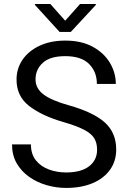

<svg xmlns="http://www.w3.org/2000/svg" viewBox="-20 -922 634 952"><path d="M461.4 -179.7Q461.4 -212.9 447.3 -236.3Q433.1 -259.8 396.5 -278.8Q359.9 -297.9 292.5 -317.4Q187 -348.1 124.5 -396.5Q62 -444.8 62 -527.3Q62 -582.5 92 -626.2Q122.1 -669.9 176.5 -695.3Q231 -720.7 303.7 -720.7Q383.8 -720.7 439.7 -690.2Q495.6 -659.7 524.9 -610.6Q554.2 -561.5 554.2 -505.9H460.4Q460.4 -565.4 421.9 -604.5Q383.3 -643.6 303.7 -643.6Q228.5 -643.6 192.4 -610.6Q156.2 -577.6 156.2 -528.3Q156.2 -483.9 195.6 -453.9Q234.9 -423.8 322.8 -399.4Q443.8 -365.2 500 -314.5Q556.2 -263.7 556.2 -180.7Q556.2 -123 525.4 -80.1Q494.6 -37.1 439 -13.7Q383.3 9.8 308.1 9.8Q258.8 9.8 211.2 -3.9Q163.6 -17.6 124.8 -44.9Q85.9 -72.3 62.7 -112.5Q39.6 -152.8 39.6 -206.1H133.3Q133.3 -157.7 158 -127Q182.6 -96.2 222.7 -81.5Q262.7 -66.9 308.1 -66.9Q381.8 -66.9 421.6 -97.4Q461.4 -127.9 461.4 -179.7ZM229.5 -902.3 303.2 -819.3 377 -902.3H455.1V-897.5L331.1 -763.7H275.4L153.3 -897.5V-902.3Z"/></svg>

Font: Vazirmatn RD UI
Style: Regular
Weight: 400
Designer: Saber Rastikerdar
Foundry: Saber Rastikerdar
Version: Version 33.003